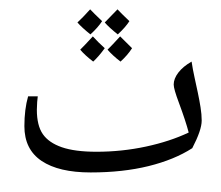

<svg xmlns="http://www.w3.org/2000/svg" viewBox="-20 -635 812 707"><path d="M314 0Q196.3 0 133.1 -42.5Q69.8 -85 69.8 -170.4Q69.8 -232.4 83.5 -280.3H119.1Q118.2 -276.4 116.9 -259.8Q115.7 -243.2 115.7 -231Q115.7 -172.9 137.7 -141.1Q159.7 -109.4 207.8 -92.8Q255.9 -76.2 335 -76.2Q428.2 -76.2 517.1 -95.2Q606 -114.3 674.8 -147Q664.1 -188.5 638.7 -256.8Q619.6 -307.6 619.6 -323.7Q619.6 -345.2 636.7 -367.7Q653.8 -390.1 685.5 -408.2Q689.9 -378.9 696.3 -350.1Q702.6 -321.3 708.5 -293.5Q714.4 -265.6 718.5 -239.7Q722.7 -213.9 722.7 -190.9Q722.7 -156.2 688 -89.4Q622.1 -46.9 527.1 -23.4Q432.1 0 314 0ZM365.2 -398.4ZM377.9 29.3ZM377.9 51.8ZM365.7 -457.5Q343.8 -427.2 323.2 -408.2Q292 -432.1 275.4 -452.1Q292 -468.3 321.8 -501Q341.8 -479 365.7 -457.5ZM356 -557.1Q340.8 -533.7 313 -508.3Q281.7 -533.2 265.1 -552.2Q284.2 -569.8 312 -600.6Q323.7 -587.9 356 -557.1ZM466.3 -457.5Q449.7 -431.6 423.8 -408.2Q395 -430.2 376 -452.1Q392.6 -468.3 422.4 -501ZM456.5 -557.1Q441.4 -533.7 413.6 -508.3Q382.3 -533.2 365.7 -552.2Q372.6 -558.6 412.6 -600.6Q424.3 -587.9 456.5 -557.1ZM365.2 -398.4ZM363.8 -615.2Z"/></svg>

Font: Noto Naskh Arabic
Style: Regular
Weight: 400
Designer: Monotype Design team
Foundry: Monotype Imaging Inc.
Version: Version 1.01